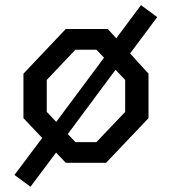

<svg xmlns="http://www.w3.org/2000/svg" viewBox="-20 -625 660 737"><path d="M152.8 -99.3 412.2 -447.8 462.7 -410 208.3 -67.5ZM35.5 46.5 161.5 -121.2 221.5 -74.2 97 91.8ZM398.5 -441 521.2 -605.3 583.5 -559.3 455.3 -387.7ZM70 -171.5V-342.2L232.5 -513.7H393.8L550 -342.2V-171.5L387.2 0H232.5ZM350.2 -79.5 460.5 -195.5V-318.2L350.2 -434.2H269.5L159.5 -318.2V-195.5L269.5 -79.5Z"/></svg>

Font: Monaspace Krypton Var ExLight
Style: Regular
Weight: 200
Designer: Riley Cran and the Lettermatic Team
Version: Version 1.200 (Monaspace Krypton Var)